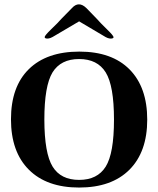

<svg xmlns="http://www.w3.org/2000/svg" viewBox="-20 -841 718 871"><path d="M181.2 -298.3Q181.6 -145 218.8 -85Q255.9 -24.9 338.9 -24.9Q421.9 -24.9 459.5 -85Q497.1 -145 497.1 -298.3Q497.1 -452.1 459.5 -512.7Q421.9 -573.2 338.9 -573.2Q255.9 -573.2 218.3 -512.7Q181.2 -451.7 181.2 -298.3ZM29.8 -299.8Q29.8 -447.8 110.8 -527.3Q191.9 -606.9 339.8 -606.9Q487.8 -606.9 567.9 -525.9Q647.9 -444.8 647.9 -298.3Q647.9 -151.9 566.9 -70.8Q485.8 9.8 338.9 9.8Q191.9 9.8 110.8 -71.3Q29.8 -152.3 29.8 -299.8ZM450.2 -678.2 338.9 -744.1 227.1 -678.2Q208 -666 195.3 -666Q182.6 -666 182.6 -672.9Q182.6 -679.7 212.9 -709Q243.2 -737.8 258.8 -755.9L306.2 -804.2Q336.9 -838.4 372.1 -804.2L418.9 -755.9Q434.6 -737.8 464.8 -708.5Q495.1 -679.2 495.1 -672.4Q495.1 -666 481.9 -666Q468.8 -666 450.2 -678.2Z"/></svg>

Font: Unna-Bold
Style: Bold
Weight: 700
Designer: Jorge de Buen U.
Foundry: Omnibus-Type
Version: Version 2.006;PS 002.006;hotconv 1.0.70;makeotf.lib2.5.58329